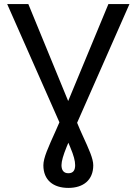

<svg xmlns="http://www.w3.org/2000/svg" viewBox="-20 -731 679 953"><path d="M15.6 -710.9 274.9 -124C268.6 -109.4 262.7 -95.7 256.8 -82.5C219.7 0 195.3 52.2 195.3 89.4C195.3 163.1 244.6 201.7 319.3 201.7C393.1 201.7 442.9 163.1 442.9 89.4C442.9 56.2 421.4 9.8 390.1 -58.6C381.3 -77.6 372.1 -98.6 362.8 -121.6L622.6 -710.9H518.1L318.4 -229.5L120.6 -710.9ZM328.6 -0.5C346.2 41.5 353 67.4 353 88.9C353 112.3 344.7 128.9 319.3 128.9C294.9 128.9 285.2 112.3 285.2 88.9C285.2 68.8 293.9 39.6 310.5 -1.5C313 -8.3 315.9 -15.1 319.3 -22.5C322.8 -14.6 325.7 -7.3 328.6 -0.5Z"/></svg>

Font: Bert Sans
Style: Regular
Weight: 400
Designer: Christian Robertson (Google), Cristiano Sobral
Foundry: Google, Cristiano Sobral
Version: Version 3.101